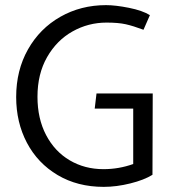

<svg xmlns="http://www.w3.org/2000/svg" viewBox="-20 -714 667 748"><path d="M499 -75Q443 -55 383 -55Q310 -55 251.5 -89.5Q193 -124 159.5 -188Q126 -252 126 -337Q126 -426 163.5 -491.5Q201 -557 262.5 -591.5Q324 -626 395 -626Q441 -626 470 -619.5Q499 -613 539 -598L564 -655Q535 -673 482.5 -683.5Q430 -694 393 -694Q295 -694 215 -648.5Q135 -603 89 -521.5Q43 -440 43 -336Q43 -237 85 -157.5Q127 -78 204.5 -32Q282 14 384 14Q434 14 488 0.5Q542 -13 574 -33L575 -350H356L349 -291H499Z"/></svg>

Font: Catamaran
Style: Regular
Weight: 400
Designer: Pria Ravichandran
Version: Version 1.000;PS 001.000;hotconv 1.0.70;makeotf.lib2.5.58329